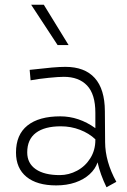

<svg xmlns="http://www.w3.org/2000/svg" viewBox="-20 -770 534 809"><path d="M428.7 19Q402.3 -35.6 391.1 -85.9Q381.8 -58.1 357.7 -35.9Q333.5 -13.7 297.4 -1.2Q261.2 11.2 216.8 11.2Q135.7 11.2 91.6 -24.9Q47.4 -61 47.4 -127.4Q47.4 -202.6 95.7 -241.2Q144 -279.8 233.9 -279.8Q312.5 -279.8 381.8 -230V-294.9Q381.8 -373 346.9 -409.7Q312 -446.3 249 -446.3Q226.6 -446.3 185.3 -442.1Q144 -438 108.9 -431.6L105 -475.6Q164.6 -482.4 198.5 -485.4Q232.4 -488.3 255.4 -488.3Q336.9 -488.3 379.2 -441.4Q421.4 -394.5 421.9 -301.8L422.9 -170.9Q423.3 -89.4 470.2 -3.9ZM381.8 -180.2V-183.1Q355 -208.5 316.9 -223.1Q278.8 -237.8 236.3 -237.8Q168 -237.8 131.3 -210.2Q94.7 -182.6 94.7 -127.9Q94.7 -82 130.6 -57.1Q166.5 -32.2 231.9 -32.2Q270 -32.2 304.7 -50.8Q339.4 -69.3 360.6 -103.3Q381.8 -137.2 381.8 -180.2ZM111.3 -750H164.6L269 -580.1H222.7Z"/></svg>

Font: Selawik Light
Style: Regular
Weight: 300
Designer: Aaron Bell
Foundry: Microsoft Corporation
Version: Version 1.01